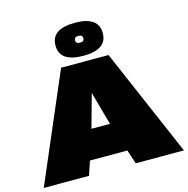

<svg xmlns="http://www.w3.org/2000/svg" viewBox="-132 -1077 1182 1204"><g transform="rotate(-15 459.0 -475.0)"><path d="M4 0 304 -700H612L914 0H601L571 -91H328L298 0ZM389 -281H509L449 -498ZM460 -736Q306 -736 306 -843Q306 -950 460 -950Q613 -950 613 -843Q613 -736 460 -736ZM460 -821Q487 -821 487 -843Q487 -865 460 -865Q433 -865 433 -843Q433 -821 460 -821Z"/></g></svg>

Font: Georama Expanded Black
Style: Regular
Weight: 900
Width: 7
Designer: Jean-Baptiste Levee
Foundry: Production Type
Version: Version 1.000